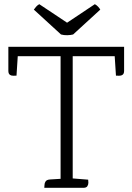

<svg xmlns="http://www.w3.org/2000/svg" viewBox="-20 -899 634 919"><path d="M315 -46 402 -39Q403 -34 403 -24.5Q403 -15 398 -7.5Q393 0 379 0H192Q193 -5 193 -14Q193 -23 198.5 -31Q204 -39 220 -40L285 -44ZM65 -630 59 -537Q54 -537 44.5 -536.5Q35 -536 27.5 -541Q20 -546 20 -560V-675H574V-560Q574 -546 566.5 -541Q559 -536 549.5 -536.5Q540 -537 535 -537L529 -630ZM270 -27V-646H328V-29ZM330 -734 460 -853Q456 -860 449.5 -867Q443 -874 434 -879L278 -775H324L168 -879Q159 -874 153 -867Q147 -860 142 -853L272 -734Q286 -730 302.5 -730.5Q319 -731 330 -734Z"/></svg>

Font: Karma Variable Light
Style: Regular
Weight: 300
Designer: Joana Correia
Foundry: Indian Type Foundry
Version: Version 3.000